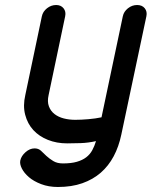

<svg xmlns="http://www.w3.org/2000/svg" viewBox="-20 -573 605 766"><path d="M464 -36Q454 12 433.5 50.5Q413 89 382 116Q351 143 308.5 158Q266 173 211 173Q174 173 144 161.5Q114 150 95 133.5Q76 117 67 99Q58 81 61 67Q65 49 82 34Q99 19 118 19Q133 19 143 28L165 49Q177 60 192.5 69.5Q208 79 231 79Q264 79 286.5 72.5Q309 66 324 54.5Q339 43 348 26.5Q357 10 363 -10Q332 -3 301.5 -2Q271 -1 248 -1Q206 -1 171 -15Q136 -29 113 -54Q90 -79 80.5 -115Q71 -151 81 -194L147 -508Q151 -527 167.5 -540Q184 -553 204 -553Q223 -553 233.5 -540Q244 -527 240 -508L174 -194Q168 -168 175 -149Q182 -130 197.5 -118Q213 -106 234.5 -100.5Q256 -95 280 -95Q304 -95 333 -97.5Q362 -100 385 -105L470 -508Q474 -527 490.5 -540Q507 -553 527 -553Q547 -553 557.5 -540Q568 -527 564 -508Z"/></svg>

Font: VDS
Style: Italic
Weight: 400
Designer: artmaker
Foundry: artmaker
Version: Version 1.000 2009 initial release